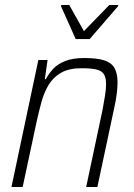

<svg xmlns="http://www.w3.org/2000/svg" viewBox="-20 -751 539 771"><path d="M26 0 134 -510H171L160 -433H164Q176 -456 194 -475Q212 -494 242 -506Q272 -518 319 -518Q370 -518 399 -508.5Q428 -499 440 -477.5Q452 -456 452 -420Q452 -401 449 -375.5Q446 -350 439 -319L371 0H326L392 -311Q398 -344 402 -369Q406 -394 406 -412Q406 -440 396.5 -454Q387 -468 365 -472.5Q343 -477 307 -477Q257 -477 225.5 -459Q194 -441 175.5 -410.5Q157 -380 146.5 -341.5Q136 -303 127 -262L71 0ZM284 -594 225 -726 226 -731H258L317 -626L419 -731H455L454 -726L340 -594Z"/></svg>

Font: Saira SemiCondensed ExtraLight
Style: Italic
Weight: 250
Width: 4
Italic angle: -12°
Designer: Hector Gatti with collaboration of the Omnibus-Type team
Foundry: Omnibus-Type
Version: Version 1.101